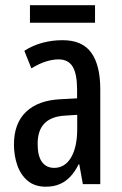

<svg xmlns="http://www.w3.org/2000/svg" viewBox="-20 -702 464 732"><path d="M218.3 -548.8Q293.9 -548.8 328.1 -501Q362.3 -453.1 362.3 -361.3V0H295.9L282.2 -75.7H279.8Q266.1 -47.9 248.3 -28.8Q230.5 -9.8 207.5 0Q184.6 9.8 154.8 9.8Q112.3 9.8 85.4 -12.9Q58.6 -35.6 45.9 -72.3Q33.2 -108.9 33.2 -150.9Q33.2 -231.9 79.6 -275.9Q126 -319.8 210.9 -323.7L273.9 -327.1V-360.4Q273.9 -419.9 257.1 -447.8Q240.2 -475.6 203.1 -475.6Q180.7 -475.6 155 -467.5Q129.4 -459.5 99.6 -441.4L72.8 -508.3Q104.5 -528.8 141.6 -538.8Q178.7 -548.8 218.3 -548.8ZM274.4 -264.2 228 -261.2Q175.3 -258.3 149.4 -231.4Q123.5 -204.6 123.5 -153.8Q123.5 -106.9 140.1 -84.5Q156.7 -62 186.5 -62Q227.5 -62 251 -101.8Q274.4 -141.6 274.4 -210.9ZM342.3 -682.1V-615.2H94.2V-682.1Z"/></svg>

Font: Open Sans Condensed Medium
Style: Regular
Weight: 500
Width: 3
Designer: Monotype Design Team
Foundry: Monotype Imaging Inc.
Version: Version 3.000